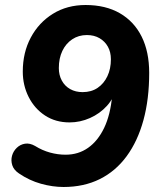

<svg xmlns="http://www.w3.org/2000/svg" viewBox="-20 -736 640 767"><path d="M234 11Q190 11 143.5 -2Q97 -15 56 -43Q35 -57 29 -76Q23 -95 28 -113.5Q33 -132 47 -145.5Q61 -159 80 -162Q99 -165 120 -153Q149 -135 180 -126.5Q211 -118 242 -118Q293 -118 332 -145.5Q371 -173 396 -225Q421 -277 428 -353L432 -389H445Q436 -345 407.5 -313.5Q379 -282 339.5 -264.5Q300 -247 258 -247Q202 -247 160 -274.5Q118 -302 94.5 -348.5Q71 -395 71 -450Q71 -526 103 -586Q135 -646 191.5 -681Q248 -716 322 -716Q402 -716 459 -683Q516 -650 546 -589.5Q576 -529 576 -445Q576 -340 553 -256Q530 -172 486 -112Q442 -52 378.5 -20.5Q315 11 234 11ZM310 -368Q345 -368 370 -385Q395 -402 409 -431.5Q423 -461 423 -499Q423 -528 411 -549.5Q399 -571 377.5 -583.5Q356 -596 327 -596Q294 -596 268.5 -579Q243 -562 229 -532.5Q215 -503 215 -464Q215 -436 227 -414Q239 -392 260.5 -380Q282 -368 310 -368Z"/></svg>

Font: Nunito ExtraLight ExtraBold
Style: Italic
Weight: 800
Italic angle: -9°
Version: Version 3.602